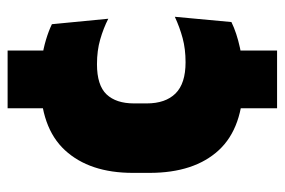

<svg xmlns="http://www.w3.org/2000/svg" viewBox="-139 -491 730 492"><g transform="rotate(-90 226.0 -245.0)"><path d="M342.5 -415H194.5V-590.5H342.5ZM342.5 100H194.5V-81H342.5ZM265.5 13.5Q145 13.5 87 -49.5Q29 -112.5 29 -227V-269.5Q29 -380.5 87 -443.5Q145 -506.5 265 -506.5Q294.5 -506.5 321 -502.8Q347.5 -499 370 -492.2Q392.5 -485.5 410 -477L424 -332.5Q399.5 -345 371 -353.2Q342.5 -361.5 307.5 -361.5Q253.5 -361.5 230.2 -337Q207 -312.5 207 -266.5V-234Q207 -186 232.5 -160.2Q258 -134.5 312.5 -134.5Q346.5 -134.5 374.2 -142Q402 -149.5 429 -162L415.5 -17Q388 -3.5 349 5Q310 13.5 265.5 13.5Z"/></g></svg>

Font: Anek Gujarati ExtraBold
Style: Regular
Weight: 800
Version: Version 1.003